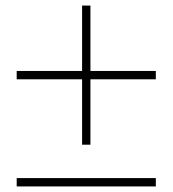

<svg xmlns="http://www.w3.org/2000/svg" viewBox="-20 -670 620 690"><path d="M275 -150V-385H40V-415H275V-650H305V-415H540V-385H305V-150ZM40 0V-30H540V0Z"/></svg>

Font: Urbanist Thin
Style: Regular
Weight: 100
Designer: Corey Hu
Foundry: Corey Hu
Version: Version 1.330; ttfautohint (v1.8.4.7-5d5b)